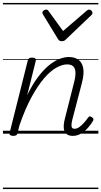

<svg xmlns="http://www.w3.org/2000/svg" viewBox="-20 -905 686 1300"><path d="M473 15Q450 15 436 6Q422 -3 416 -19Q410 -35 411.5 -57.5Q413 -80 421 -108L481 -345Q492 -387 491 -414.5Q490 -442 476 -455.5Q462 -469 434 -469Q402 -469 362 -447Q322 -425 279.5 -376Q237 -327 193.5 -247.5Q150 -168 111 -54L99 -4Q97 6 90.5 10.5Q84 15 69 15Q57 15 49.5 10Q42 5 45 -5L168 -495Q171 -506 177 -510.5Q183 -515 197 -515Q213 -515 219 -509Q225 -503 222 -492L164 -260Q199 -332 236 -381.5Q273 -431 310 -461.5Q347 -492 381.5 -505.5Q416 -519 446 -519Q484 -519 509.5 -501.5Q535 -484 543 -445.5Q551 -407 535 -345L471 -100Q465 -77 464 -62Q463 -47 468 -40Q473 -33 484 -33Q500 -33 516 -44Q532 -55 547.5 -72.5Q563 -90 576 -108Q581 -116 587 -117Q593 -118 601 -112Q611 -106 612.5 -100Q614 -94 610 -87Q598 -66 577.5 -42Q557 -18 530 -1.5Q503 15 473 15ZM584 -840Q592 -840 599 -833Q606 -826 606 -818Q606 -813 604 -809.5Q602 -806 598 -802L427 -639Q420 -631 413 -628.5Q406 -626 398 -626Q390 -626 384 -629Q378 -632 373 -640L273 -804Q270 -808 268.5 -812Q267 -816 267 -819Q267 -828 276 -834Q285 -840 292 -840Q298 -840 302 -837.5Q306 -835 309 -830L407 -695L564 -830Q570 -835 574 -837.5Q578 -840 584 -840ZM0 365H646V375H0ZM0 -20H646V0H0ZM0 -505H646V-500H0ZM0 -885H646V-875H0Z"/></svg>

Font: Playwrite IS Guides
Style: Regular
Weight: 400
Designer: Veronika Burian, José Scaglione
Foundry: TypeTogether
Version: Version 1.003